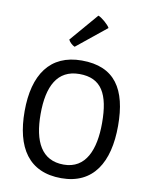

<svg xmlns="http://www.w3.org/2000/svg" viewBox="-102 -1022 868 1108"><g transform="rotate(10 332.5 -467.5)"><path d="M334.5 13.2C521.5 13.2 605.5 -126.5 605.5 -340.8C605.5 -554.7 528.8 -676.3 334.5 -676.3C148.4 -676.3 59.6 -545.4 59.6 -331.5C59.6 -118.2 143.6 13.2 334.5 13.2ZM334.5 -66.4C205.1 -66.4 153.3 -169.9 153.3 -331.5C153.3 -493.2 205.1 -597.2 334.5 -597.2C464.4 -597.2 511.7 -509.8 511.7 -340.8C511.7 -185.1 464.4 -66.4 334.5 -66.4ZM279.3 -747.1 453.1 -887.7C444.3 -906.2 401.4 -942.4 383.3 -947.8L241.7 -782.7C247.6 -769 265.6 -752.4 279.3 -747.1Z"/></g></svg>

Font: Basic
Style: Regular
Weight: 400
Designer: Magnus Gaarde
Foundry: Magnus Gaarde
Version: Version 1.001